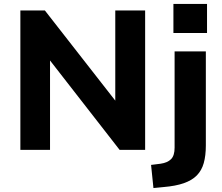

<svg xmlns="http://www.w3.org/2000/svg" viewBox="-20 -758 1123 971"><path d="M83 0V-705H207L574 -235H563V-705H714V0H585L223 -465H233V0ZM857 -591V-738H1027V-591ZM756 193 744 76 792 70Q827 65 845 47Q863 29 863 -11V-498H1021V-22Q1021 29 1010.5 66.5Q1000 104 975.5 129Q951 154 909.5 168.5Q868 183 807 188Z"/></svg>

Font: Nunito Sans 9pt ExtraBold
Style: Regular
Weight: 800
Version: Version 3.101;gftools[0.9.27]